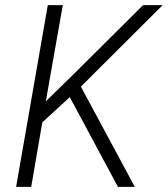

<svg xmlns="http://www.w3.org/2000/svg" viewBox="-20 -731 656 751"><path d="M252.9 -351.1 145.5 -252.4 102.1 0H43L167 -710.9H225.6L159.2 -334.5L270 -442.9L539.6 -710.9H616.2L296.4 -392.1L507.3 0H441.4Z"/></svg>

Font: Roboto Mono Light
Style: Italic
Weight: 300
Designer: Google
Version: Version 2.000985; 2015; ttfautohint (v1.3)